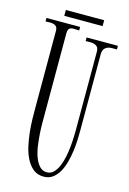

<svg xmlns="http://www.w3.org/2000/svg" viewBox="-117 -812 588 877"><g transform="rotate(15 177.0 -374.0)"><path d="M354 -641.1H330.1Q311.5 -641.1 299.8 -631.3Q288.1 -621.6 288.1 -601.1V-236.8Q288.1 -219.2 287.1 -194.3Q286.1 -169.4 282.5 -142.3Q278.8 -115.2 271.7 -88.6Q264.6 -62 252.7 -40.8Q240.7 -19.5 222.9 -6.3Q205.1 6.8 180.2 6.8Q150.9 6.8 131.1 -9.3Q111.3 -25.4 98.1 -51Q85 -76.7 77.9 -108.6Q70.8 -140.6 67.4 -173.1Q64 -205.6 63.5 -234.9Q63 -264.2 63 -284.2V-650.9Q63 -664.1 57.6 -670.4Q52.2 -676.8 43.7 -679Q35.2 -681.2 25.1 -680.9Q15.1 -680.7 5.9 -680.2V-696.8H165V-680.2Q158.2 -680.2 151.6 -680.7Q145 -681.2 138.2 -681.2Q123 -681.2 117.4 -674.1Q111.8 -667 111.8 -651.9V-269Q111.8 -255.4 111.8 -231.4Q111.8 -207.5 113.5 -179.4Q115.2 -151.4 119.4 -122.3Q123.5 -93.3 132.3 -69.6Q141.1 -45.9 155 -31Q168.9 -16.1 189.9 -16.1Q208 -16.1 220.9 -29.1Q233.9 -42 242.7 -62.3Q251.5 -82.5 256.6 -107.4Q261.7 -132.3 264.2 -157Q266.6 -181.6 267.3 -202.9Q268.1 -224.1 268.1 -236.8V-606.9Q268.1 -622.1 262.2 -629.2Q256.3 -636.2 247.1 -638.9Q237.8 -641.6 227.1 -641.4Q216.3 -641.1 206.1 -641.1V-658.2H354ZM263.2 -727.1H82V-754.9H263.2Z"/></g></svg>

Font: Bigelow Rules
Style: Regular
Weight: 400
Designer: Astigmatic (AOETI)
Foundry: Astigmatic (AOETI)
Version: Version 1.001